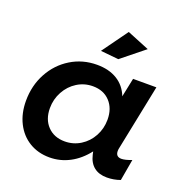

<svg xmlns="http://www.w3.org/2000/svg" viewBox="-135 -884 979 1014"><g transform="rotate(20 354.5 -377.0)"><path d="M418 -760 543 -709 415 -606 314 -616ZM32 -233Q32 -319 70 -389Q108 -459 174 -499.5Q240 -540 321 -540Q388 -540 434.5 -511.5Q481 -483 502 -429L524 -535H655L581 -171Q578 -159 578 -150Q578 -117 610 -117Q631 -117 667 -131L646 -11Q610 2 571 2Q527 2 499 -20Q471 -42 461 -85L457 -103Q416 -50 363 -22Q310 6 250 6Q186 6 136.5 -24Q87 -54 59.5 -108.5Q32 -163 32 -233ZM471 -286Q471 -349 435 -387.5Q399 -426 339 -426Q291 -426 251 -401Q211 -376 187.5 -333Q164 -290 164 -240Q164 -177 200.5 -139Q237 -101 297 -101Q345 -101 385 -126Q425 -151 448 -193.5Q471 -236 471 -286Z"/></g></svg>

Font: TypoPRO Montserrat Alternates
Style: Italic
Weight: 500
Italic angle: -11.3°
Designer: Julieta Ulanovsky
Foundry: Julieta Ulanovsky
Version: Version 6.001